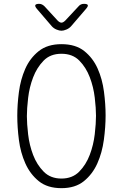

<svg xmlns="http://www.w3.org/2000/svg" viewBox="-20 -970 640 1000"><path d="M300 -40Q357 -40 392.5 -76Q428 -112 447.5 -163.5Q467 -215 473.5 -271Q480 -327 480 -367Q480 -406 473.5 -461.5Q467 -517 447.5 -568Q428 -619 393 -654.5Q358 -690 300 -690Q242 -690 207 -654Q172 -618 152.5 -567Q133 -516 126.5 -460Q120 -404 120 -365Q120 -326 126.5 -270Q133 -214 152.5 -163Q172 -112 207.5 -76Q243 -40 300 -40ZM300 10Q227 10 182 -26.5Q137 -63 112 -119Q87 -175 78.5 -241Q70 -307 70 -367Q70 -425 78.5 -490.5Q87 -556 111.5 -611.5Q136 -667 181.5 -703.5Q227 -740 300 -740Q374 -740 419 -704Q464 -668 488.5 -613Q513 -558 521.5 -492.5Q530 -427 530 -369Q530 -309 521 -242Q512 -175 487 -119Q462 -63 417 -26.5Q372 10 300 10ZM184 -950Q192 -950 199 -946.5Q206 -943 212 -937L280 -863Q291 -852 300 -852Q309 -852 320 -863L390 -938Q395 -944 402 -947Q409 -950 417 -950Q434 -950 437 -944Q440 -938 429 -925L350 -833Q340 -822 325.5 -816Q311 -810 300 -810Q289 -810 274.5 -816Q260 -822 250 -833L172 -924Q161 -937 164 -943.5Q167 -950 184 -950Z"/></svg>

Font: Maple Mono NL Thin
Style: Regular
Weight: 250
Monospace: yes
Designer: subframe7536
Version: Version 7.000